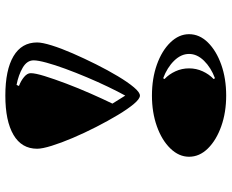

<svg xmlns="http://www.w3.org/2000/svg" viewBox="-94 -747 867 719"><g transform="rotate(90 339.5 -387.5)"><path d="M338 -523Q274 -523 222 -541.5Q170 -560 139 -592Q108 -624 108 -662Q108 -701 139 -732.5Q170 -764 222 -782.5Q274 -801 338 -801Q401 -801 453 -782.5Q505 -764 536 -732.5Q567 -701 567 -662Q567 -624 536 -592Q505 -560 453 -541.5Q401 -523 338 -523ZM273 -565 276 -570Q258 -587 247 -611Q236 -635 236 -662Q236 -689 247 -713Q258 -737 276 -754L273 -759Q233 -744 207.5 -718Q182 -692 182 -662Q182 -632 207.5 -606Q233 -580 273 -565ZM338 26Q242 26 190.5 -4.5Q139 -35 139 -93Q139 -112 150 -147.5Q161 -183 180 -226.5Q199 -270 221 -314Q243 -358 265.5 -395.5Q288 -433 307 -455.5Q326 -478 338 -478Q350 -478 369 -455.5Q388 -433 410.5 -395.5Q433 -358 455.5 -314Q478 -270 496.5 -226.5Q515 -183 526 -147.5Q537 -112 537 -93Q537 -35 485 -4.5Q433 26 338 26ZM298 -16 302 -25Q283 -32 268.5 -44Q254 -56 254 -69Q254 -86 265 -121.5Q276 -157 293 -202Q310 -247 330 -292.5Q350 -338 368 -375L338 -423Q323 -396 305 -358.5Q287 -321 269.5 -279.5Q252 -238 237.5 -198.5Q223 -159 214.5 -127.5Q206 -96 206 -80Q206 -55 233.5 -39Q261 -23 298 -16Z"/></g></svg>

Font: Diplomata SC
Style: Regular
Weight: 400
Designer: Eduardo Rodriguez Tunni
Foundry: Eduardo Rodriguez Tunni
Version: Version 1.002; ttfautohint (v1.8.4.7-5d5b);gftools[0.9.23]